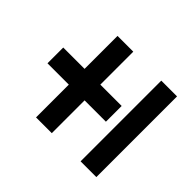

<svg xmlns="http://www.w3.org/2000/svg" viewBox="-119 -682 853 853"><g transform="rotate(-45 308.0 -255.5)"><path d="M258 -144V-278H52V-377H258V-511H357V-377H564V-278H357V-144ZM54 0V-99H561V0Z"/></g></svg>

Font: Chivo Medium SemiBold
Style: Regular
Weight: 600
Version: Version 2.002